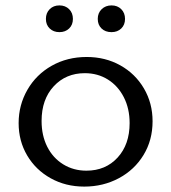

<svg xmlns="http://www.w3.org/2000/svg" viewBox="-20 -685 635 711"><path d="M150 -615Q150 -637 164 -651Q178 -665 200 -665Q222 -665 236 -651Q250 -637 250 -615Q250 -593 236 -579.5Q222 -566 200 -566Q178 -566 164 -579.5Q150 -593 150 -615ZM342 -615Q342 -637 356.5 -651Q371 -665 393 -665Q415 -665 429 -651Q443 -637 443 -615Q443 -593 429 -579.5Q415 -566 393 -566Q370 -566 356 -579.5Q342 -593 342 -615ZM49 -229Q49 -296 81.5 -352.5Q114 -409 171.5 -441.5Q229 -474 301 -474Q370 -474 425.5 -443Q481 -412 513 -357.5Q545 -303 545 -236Q545 -166 511.5 -111Q478 -56 420 -25Q362 6 292 6Q223 6 167.5 -25Q112 -56 80.5 -109.5Q49 -163 49 -229ZM460 -229Q460 -283 438.5 -325Q417 -367 379.5 -390.5Q342 -414 294 -414Q224 -414 179 -365.5Q134 -317 134 -237Q134 -183 155 -141.5Q176 -100 214 -76.5Q252 -53 300 -53Q371 -53 415.5 -101.5Q460 -150 460 -229Z"/></svg>

Font: Ysabeau SC Medium
Style: Regular
Weight: 500
Designer: Christian Thalmann (Catharsis Fonts)
Version: Version 0.003